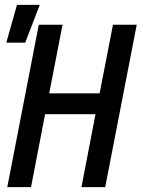

<svg xmlns="http://www.w3.org/2000/svg" viewBox="-20 -772 590 792"><path d="M10 0 140 -670H238L183 -387H391L446 -670H544L414 0H316L374 -301H166L108 0ZM6 -596 50 -752H144L84 -596Z"/></svg>

Font: Lode Dark Term
Style: Bold Italic
Weight: 700
Italic angle: -11°
Monospace: yes
Designer: Belleve Invis
Foundry: Belleve Invis
Version: Version 29.2.0